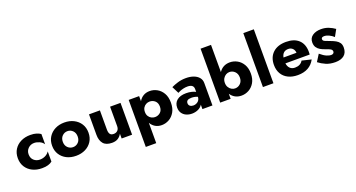

<svg xmlns="http://www.w3.org/2000/svg" viewBox="-54 -1585 4839 2609"><g transform="rotate(-20 2365.5 -280.0)"><path d="M186 -230Q186 -174 221.5 -142Q257 -110 308 -110Q350 -110 386.5 -128Q423 -146 444 -179V-32Q420 -12 384 -1Q348 10 296 10Q219 10 159 -19.5Q99 -49 64.5 -103Q30 -157 30 -230Q30 -303 64.5 -357Q99 -411 159 -440.5Q219 -470 296 -470Q348 -470 384 -458.5Q420 -447 444 -430V-282Q423 -315 384 -332.5Q345 -350 308 -350Q257 -350 221.5 -315.5Q186 -281 186 -230Z M526 -230Q526 -303 560.5 -357Q595 -411 654 -441Q713 -471 789 -471Q864 -471 923.5 -441Q983 -411 1017.5 -357Q1052 -303 1052 -230Q1052 -157 1017.5 -103Q983 -49 923.5 -19.5Q864 10 789 10Q713 10 654 -19.5Q595 -49 560.5 -103Q526 -157 526 -230ZM681 -230Q681 -177 713 -146Q745 -115 789 -115Q833 -115 864.5 -146Q896 -177 896 -230Q896 -283 864.5 -314.5Q833 -346 789 -346Q745 -346 713 -314.5Q681 -283 681 -230Z M1301 -180Q1301 -140 1316 -117.5Q1331 -95 1368 -95Q1404 -95 1426 -117Q1448 -139 1448 -180V-460H1599V0H1448V-69Q1427 -31 1393 -10Q1359 11 1308 11Q1222 11 1182.5 -35.5Q1143 -82 1143 -164V-460H1301Z M1868 220H1717V-460H1868V-386Q1893 -429 1932.5 -452.5Q1972 -476 2025 -476Q2081 -476 2131 -448Q2181 -420 2212.5 -365.5Q2244 -311 2244 -230Q2244 -149 2212.5 -94.5Q2181 -40 2131 -12Q2081 16 2025 16Q1972 16 1932.5 -7.5Q1893 -31 1868 -74ZM2085 -230Q2085 -284 2052.5 -313Q2020 -342 1975 -342Q1949 -342 1924.5 -329.5Q1900 -317 1884 -292Q1868 -267 1868 -230Q1868 -193 1884 -168Q1900 -143 1924.5 -130.5Q1949 -118 1975 -118Q2020 -118 2052.5 -147Q2085 -176 2085 -230Z M2385 -319 2334 -420Q2373 -439 2428 -456Q2483 -473 2548 -473Q2609 -473 2657 -455.5Q2705 -438 2733 -404.5Q2761 -371 2761 -324V0H2616V-64Q2595 -28 2553.5 -9Q2512 10 2464 10Q2419 10 2382 -6.5Q2345 -23 2322.5 -55.5Q2300 -88 2300 -136Q2300 -202 2347 -240.5Q2394 -279 2480 -279Q2523 -279 2557.5 -270.5Q2592 -262 2616 -249V-290Q2616 -358 2529 -358Q2498 -358 2468.5 -351Q2439 -344 2416.5 -334.5Q2394 -325 2385 -319ZM2452 -144Q2452 -117 2471 -102.5Q2490 -88 2518 -88Q2555 -88 2584 -110.5Q2613 -133 2616 -178Q2575 -196 2527 -196Q2487 -196 2469.5 -182.5Q2452 -169 2452 -144Z M3400 -230Q3400 -152 3368.5 -98.5Q3337 -45 3287 -17.5Q3237 10 3181 10Q3080 10 3024 -73V0H2873V-780H3024V-387Q3080 -470 3181 -470Q3237 -470 3287 -442.5Q3337 -415 3368.5 -361.5Q3400 -308 3400 -230ZM3241 -230Q3241 -284 3208.5 -316Q3176 -348 3131 -348Q3105 -348 3080.5 -334Q3056 -320 3040 -293.5Q3024 -267 3024 -230Q3024 -193 3040 -166.5Q3056 -140 3080.5 -126Q3105 -112 3131 -112Q3176 -112 3208.5 -144Q3241 -176 3241 -230Z M3491 -780H3643V0H3491Z M3995 10Q3915 10 3856 -19.5Q3797 -49 3765.5 -103Q3734 -157 3734 -230Q3734 -341 3803 -405.5Q3872 -470 3993 -470Q4112 -470 4176.5 -409Q4241 -348 4241 -237Q4241 -226 4240.5 -215.5Q4240 -205 4239 -198H3888Q3895 -150 3922 -124.5Q3949 -99 3993 -99Q4073 -99 4107 -159L4242 -126Q4169 10 3995 10ZM3990 -369Q3908 -369 3891 -282H4079Q4076 -322 4052 -345.5Q4028 -369 3990 -369Z M4359 -167Q4411 -123 4449 -107.5Q4487 -92 4511 -92Q4533 -92 4544.5 -102Q4556 -112 4556 -128Q4556 -150 4534.5 -163.5Q4513 -177 4458 -195Q4425 -206 4395.5 -223Q4366 -240 4347 -268Q4328 -296 4328 -340Q4328 -403 4376.5 -436.5Q4425 -470 4500 -470Q4559 -470 4608 -450.5Q4657 -431 4697 -402L4643 -304Q4615 -331 4577.5 -348.5Q4540 -366 4509 -366Q4467 -366 4467 -337Q4467 -314 4494.5 -302.5Q4522 -291 4573 -272Q4609 -259 4639.5 -242Q4670 -225 4688.5 -199Q4707 -173 4707 -130Q4707 -56 4661.5 -18.5Q4616 19 4534 19Q4458 19 4400 -6Q4342 -31 4296 -67Z"/></g></svg>

Font: Jost*
Style: Bold
Weight: 700
Version: Version 3.7